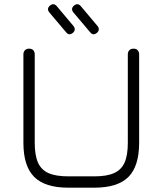

<svg xmlns="http://www.w3.org/2000/svg" viewBox="-20 -870 754 890"><path d="M317.5 -717.5C317.5 -717.5 317.5 -717.5 317.5 -717.5C306 -708 295.5 -709 286 -721C286 -721 286 -721 286 -721C286 -721 209 -812 209 -812C199.5 -823.5 200.5 -834.5 211.5 -844C211.5 -844 211.5 -844 211.5 -844C223 -853.5 234 -852.5 243.5 -841C243.5 -841 243.5 -841 243.5 -841C243.5 -841 320.5 -749.5 320.5 -749.5C329.5 -738 328.5 -727 317.5 -717.5ZM429 -717.5C429 -717.5 429 -717.5 429 -717.5C417.5 -708 407 -709 397.5 -721C397.5 -721 397.5 -721 397.5 -721C397.5 -721 320.5 -812 320.5 -812C311 -823.5 312 -834.5 323 -844C323 -844 323 -844 323 -844C334.5 -853.5 345.5 -852.5 355 -841C355 -841 355 -841 355 -841C355 -841 432 -749.5 432 -749.5C441 -738 440 -727 429 -717.5ZM417 0C417 0 297 0 297 0C224.5 0 172 -16.5 138.5 -50C105 -83.5 88.5 -136 88.5 -208.5C88.5 -208.5 88.5 -208.5 88.5 -208.5C88.5 -208.5 88.5 -618 88.5 -618C88.5 -626 91 -632.5 96 -637.5C100.5 -642 107 -644.5 115 -644.5C115 -644.5 115 -644.5 115 -644.5C123 -644.5 129.5 -642 134 -637.5C138.5 -632.5 141 -626 141 -618C141 -618 141 -618 141 -618C141 -618 141 -208.5 141 -208.5C141 -170 146 -139 156 -116.5C166 -94 182.5 -77.5 205 -67.5C227.5 -57.5 258.5 -52.5 297 -52.5C297 -52.5 297 -52.5 297 -52.5C297 -52.5 417 -52.5 417 -52.5C455.5 -52.5 486 -57.5 508.5 -67.5C531 -77.5 547.5 -94 557.5 -116.5C567.5 -139 572.5 -170 572.5 -208.5C572.5 -208.5 572.5 -208.5 572.5 -208.5C572.5 -208.5 572.5 -618 572.5 -618C572.5 -626 575 -632.5 580 -637.5C584.5 -642 591 -644.5 599 -644.5C599 -644.5 599 -644.5 599 -644.5C607 -644.5 613.5 -642 618 -637.5C622.5 -632.5 625 -626 625 -618C625 -618 625 -618 625 -618C625 -618 625 -208.5 625 -208.5C625 -136 608.5 -83.5 575.5 -50C542 -16.5 489.5 0 417 0C417 0 417 0 417 0Z"/></svg>

Font: Jura-Fortis-Regular
Style: Regular
Weight: 500
Designer: Daniel Johnson, Alexei Vanyashin, Mirko Velimirovic
Foundry: Daniel Johnson
Version: ""